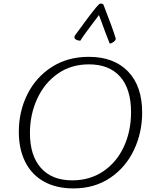

<svg xmlns="http://www.w3.org/2000/svg" viewBox="-20 -1036 846 1071"><path d="M85 -301Q85 -414 132.5 -509.5Q180 -605 268.5 -662Q357 -719 475 -719Q615 -719 694 -637.5Q773 -556 773 -408Q773 -296 727 -199Q681 -102 594 -43.5Q507 15 389 15Q295 15 226.5 -22.5Q158 -60 121.5 -131.5Q85 -203 85 -301ZM711 -410Q711 -540 650 -608.5Q589 -677 476 -677Q376 -677 301.5 -624.5Q227 -572 187 -484Q147 -396 147 -294Q147 -168 208.5 -99Q270 -30 383 -30Q481 -30 555.5 -80Q630 -130 670.5 -217Q711 -304 711 -410ZM592 -793Q574 -837 545 -917L532 -952Q448 -842 428 -809Q415 -809 405 -814.5Q395 -820 395 -829Q395 -835 403 -845L434 -887Q509 -990 532 -1012Q536 -1016 543 -1016Q548 -1016 552 -1014Q556 -1012 557 -1010Q608 -880 625 -823Q628 -813 614.5 -803Q601 -793 592 -793Z"/></svg>

Font: Charmonman
Style: Regular
Weight: 400
Designer: Ekaluck Peanpanawate
Foundry: Cadson Demak Co.,Ltd.
Version: Version 1.000; ttfautohint (v1.6)